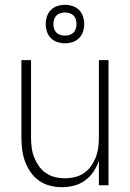

<svg xmlns="http://www.w3.org/2000/svg" viewBox="-20 -770 540 798"><path d="M237 8Q212 8 187 1.5Q162 -5 141.5 -19.5Q121 -34 106.5 -55.5Q92 -77 83.5 -100.5Q75 -124 72 -149.5Q69 -175 69 -200V-520H109V-200Q109 -179 111.5 -158Q114 -137 121.5 -117.5Q129 -98 141 -80.5Q153 -63 170.5 -51Q188 -39 208.5 -34Q229 -29 250 -29Q271 -29 291.5 -34Q312 -39 329.5 -51Q347 -63 359 -80.5Q371 -98 378.5 -117.5Q386 -137 388.5 -158Q391 -179 391 -200V-520H431V0H391V-102Q383 -78 368.5 -56.5Q354 -35 333.5 -20Q313 -5 288 1.5Q263 8 237 8ZM250 -590Q234 -590 218.5 -595Q203 -600 191.5 -611.5Q180 -623 175 -638.5Q170 -654 170 -670Q170 -686 175 -701.5Q180 -717 191.5 -728.5Q203 -740 218.5 -745Q234 -750 250 -750Q266 -750 281.5 -745Q297 -740 308.5 -728.5Q320 -717 325 -701.5Q330 -686 330 -670Q330 -654 325 -638.5Q320 -623 308.5 -611.5Q297 -600 281.5 -595Q266 -590 250 -590ZM250 -622Q260 -622 269.5 -625Q279 -628 285.5 -634.5Q292 -641 295 -650.5Q298 -660 298 -670Q298 -680 295 -689.5Q292 -699 285.5 -705.5Q279 -712 269.5 -715Q260 -718 250 -718Q240 -718 230.5 -715Q221 -712 214.5 -705.5Q208 -699 205 -689.5Q202 -680 202 -670Q202 -660 205 -650.5Q208 -641 214.5 -634.5Q221 -628 230.5 -625Q240 -622 250 -622Z"/></svg>

Font: Iosevka SS04 Extralight
Style: Regular
Weight: 200
Monospace: yes
Designer: Belleve Invis
Foundry: Belleve Invis
Version: Version 19.0.0; ttfautohint (v1.8.4)